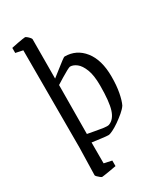

<svg xmlns="http://www.w3.org/2000/svg" viewBox="-203 -727 851 989"><g transform="rotate(-30 222.5 -232.0)"><path d="M244 -455Q314 -455 358 -399.5Q402 -344 402 -245Q402 -191 394 -150Q386 -109 375 -87Q365 -72 345.5 -55.5Q326 -39 304.5 -24Q283 -9 264.5 0Q246 9 238 9Q227 9 200 5.5Q173 2 143 -2V122L189 132V165Q187 165 174.5 167.5Q162 170 146.5 172.5Q131 175 118 177Q105 179 102 179Q99 179 92 173.5Q85 168 78.5 161.5Q72 155 72 152L76 -12V-589L33 -598V-628Q33 -628 44.5 -630.5Q56 -633 71.5 -636Q87 -639 100.5 -641Q114 -643 117 -643Q120 -643 127 -637.5Q134 -632 140 -625Q146 -618 146 -615L145 -381Q163 -395 184.5 -412Q206 -429 223 -442Q240 -455 244 -455ZM242 -396Q238 -396 221 -387Q204 -378 183 -365Q162 -352 146 -342L144 -52Q162 -49 187.5 -44Q213 -39 235 -36Q257 -33 266 -36Q299 -48 313.5 -93Q328 -138 328 -234Q328 -295 314 -330.5Q300 -366 280.5 -381Q261 -396 242 -396Z"/></g></svg>

Font: Grenze Gotisch Light
Style: Regular
Weight: 300
Designer: Renata Polastri
Foundry: Omnibus-Type
Version: Version 1.001